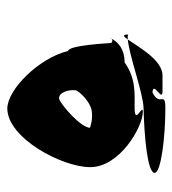

<svg xmlns="http://www.w3.org/2000/svg" viewBox="7 -734 482 537"><g transform="rotate(-90 248.5 -465.0)"><path d="M34 -274C34 -256 135 -244 215 -244C265 -244 217 -260 259 -280C293 -278 230 -252 262 -252H307C350 -252 388 -322 407 -349C361 -345 257 -306 215 -305C135 -303 34 -294 34 -274ZM50 -454C50 -372 162 -307 205 -307C229 -307 165 -330 216 -330C256 -330 298 -326 343 -358C387 -358 404 -384 409 -394C405 -391 397 -392 397 -398C397 -398 391 -516 375 -516C355 -598 267 -686 214 -686C132 -686 50 -534 50 -454ZM160 -455C162 -482 221 -532 238 -540C253 -547 268 -524 265 -494C259 -481 232 -454 208 -450C182 -446 160 -455 160 -455ZM407 -349C416 -350 421 -349 421 -347C421 -365 416 -362 407 -349ZM409 -394C410 -395 411 -396 411 -398C411 -398 410 -397 409 -394Z"/></g></svg>

Font: Ampere
Style: SCUltCnd
Weight: 400
Version: Version 1